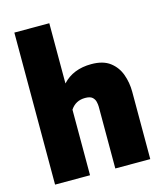

<svg xmlns="http://www.w3.org/2000/svg" viewBox="-118 -888 831 976"><g transform="rotate(-15 297.5 -400.0)"><path d="M551 0H367V-325Q367 -337 363.5 -351.5Q360 -366 348.5 -376Q337 -386 311 -386Q261 -386 234 -345V0H50V-800H234V-483Q290 -544 386 -544Q448 -544 484 -516.5Q520 -489 535.5 -445.5Q551 -402 551 -355Z"/></g></svg>

Font: Tanohe Sans ExtraBold
Style: Regular
Weight: 800
Designer: Village Type and Design LLC & Cristiano Sobral
Foundry: Cooper Hewitt Smithsonian Design Museum
Version: Version 1.00;September 29, 2021;FontCreator 13.0.0.2655 64-b